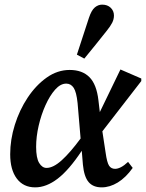

<svg xmlns="http://www.w3.org/2000/svg" viewBox="-20 -795 630 829"><path d="M136 -161Q136 -113 149 -91.5Q162 -70 181 -70Q210 -70 246.5 -103Q283 -136 328 -197L315 -350Q310 -398 298 -416Q286 -434 266 -434Q241 -434 218 -408Q195 -382 176.5 -341Q158 -300 147 -252.5Q136 -205 136 -161ZM132 14Q81 14 52.5 -24Q24 -62 24 -129Q24 -192 44 -256Q64 -320 99.5 -373.5Q135 -427 181.5 -460Q228 -493 281 -493Q335 -493 366 -462Q397 -431 405 -362L411 -311L500 -495L590 -456V-445L422 -228L436 -136Q442 -93 451 -79.5Q460 -66 477 -66Q488 -66 502 -73Q516 -80 533 -96L553 -70Q523 -28 488.5 -7Q454 14 419 14Q382 14 362.5 -9Q343 -32 338 -84L333 -144Q278 -61 229 -23.5Q180 14 132 14ZM312 -559Q338 -639 364 -718Q375 -751 389.5 -763Q404 -775 421 -775Q444 -775 458 -761.5Q472 -748 472 -728Q472 -712 464.5 -697Q457 -682 440 -661Q416 -631 392.5 -601.5Q369 -572 344 -542Z"/></svg>

Font: Source Serif 4 Semibold
Style: Italic
Weight: 600
Italic angle: -12°
Designer: Frank Grießhammer
Foundry: Adobe
Version: Version 4.005;hotconv 1.1.0;makeotfexe 2.6.0